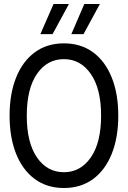

<svg xmlns="http://www.w3.org/2000/svg" viewBox="-20 -929 640 961"><path d="M300 12Q215 12 154 -33Q93 -78 60.5 -159.5Q28 -241 28 -350Q28 -459 60.5 -540.5Q93 -622 154 -667Q215 -712 300 -712Q385 -712 446 -667Q507 -622 539.5 -540.5Q572 -459 572 -350Q572 -241 539.5 -159.5Q507 -78 446 -33Q385 12 300 12ZM300 -67Q383 -67 434.5 -141Q486 -215 486 -350Q486 -485 434.5 -559Q383 -633 300 -633Q216 -633 165 -559Q114 -485 114 -350Q114 -215 165 -141Q216 -67 300 -67ZM337 -758 402 -909H480L398 -758ZM182 -758 248 -909H325L243 -758Z"/></svg>

Font: DM Mono
Style: Regular
Weight: 400
Designer: Colophon Foundry
Foundry: Colophon Foundry
Version: Version 1.000; ttfautohint (v1.8.2.53-6de2)